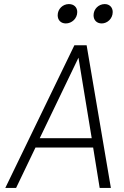

<svg xmlns="http://www.w3.org/2000/svg" viewBox="-20 -922 607 942"><path d="M303 -807C332 -807 359 -831 359 -863C359 -886 343 -902 318 -902C288 -902 263 -878 263 -847C263 -823 279 -807 303 -807ZM479 -807C507 -807 533 -831 533 -863C533 -886 517 -902 494 -902C464 -902 439 -878 439 -847C439 -823 455 -807 479 -807ZM469 0H524L405 -700H345L6 0H59L154 -198H437ZM175 -244 365 -639 430 -244Z"/></svg>

Font: Arthouse Owned Light
Style: Italic
Weight: 300
Italic angle: -10°
Designer: Jeremy Tribby
Foundry: Tribby Type
Version: Version 1.000;PS 001.000;hotconv 1.0.88;makeotf.lib2.5.64775